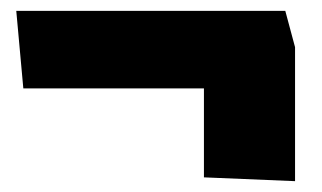

<svg xmlns="http://www.w3.org/2000/svg" viewBox="-20 -444 594 354"><path d="M23 -281H356V-117L524 -110V-357L506 -424H10Z"/></svg>

Font: Catamaran
Style: Regular
Weight: 900
Designer: Pria Ravichandran
Version: Version 1.001;PS 001.000;hotconv 1.0.70;makeotf.lib2.5.58329